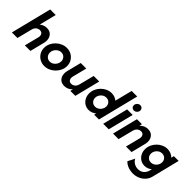

<svg xmlns="http://www.w3.org/2000/svg" viewBox="123 -1701 2955 2955"><g transform="rotate(45 1600.5 -224.0)"><path d="M-6.2 0 160.4 -666.7H281.2L211.8 -388.2Q236.8 -409.7 266 -420.1Q295.1 -430.6 325.7 -430.6Q381.9 -430.6 414.9 -402.4Q447.9 -374.3 458.3 -330.2Q468.8 -286.1 456.2 -237.5L396.5 0H275.7L335.4 -236.1Q345.1 -273.6 329.5 -302.1Q313.9 -330.6 273.6 -330.6Q242.4 -330.6 214.9 -309.4Q187.5 -288.2 176.4 -243.1L114.6 0Z M710.4 13.9Q656.2 13.9 610.8 -11.5Q565.3 -36.8 538.2 -81.6Q511.1 -126.4 511.1 -183.3Q511.1 -231.9 531.2 -276.4Q551.4 -320.8 586.8 -355.6Q622.2 -390.3 667.4 -410.4Q712.5 -430.6 762.5 -430.6Q819.4 -430.6 864.2 -404.5Q909 -378.5 935.1 -334Q961.1 -289.6 961.1 -234.7Q961.1 -186.1 940.6 -141.3Q920.1 -96.5 885.1 -61.5Q850 -26.4 804.9 -6.2Q759.7 13.9 710.4 13.9ZM722.9 -94.4Q756.9 -94.4 784.7 -112.5Q812.5 -130.6 829.5 -160.1Q846.5 -189.6 846.5 -222.2Q846.5 -263.9 819.4 -293.1Q792.4 -322.2 749.3 -322.2Q716 -322.2 687.8 -304.2Q659.7 -286.1 642.7 -256.9Q625.7 -227.8 625.7 -194.4Q625.7 -152.1 653.1 -123.3Q680.6 -94.4 722.9 -94.4Z M1146.5 13.9Q1090.3 13.9 1057.3 -14.2Q1024.3 -42.4 1014.2 -86.5Q1004.2 -130.6 1016 -179.2L1075.7 -416.7H1196.5L1136.8 -180.6Q1127.8 -143.1 1143.1 -114.6Q1158.3 -86.1 1198.6 -86.1Q1229.9 -86.1 1257.3 -107.3Q1284.7 -128.5 1295.8 -173.6L1357.6 -416.7H1478.5L1374.3 0H1266L1276.4 -44.4Q1249.3 -14.6 1215.6 -0.3Q1181.9 13.9 1146.5 13.9Z M1672.2 9.7Q1622.9 9.7 1583 -14.9Q1543.1 -39.6 1520.1 -82.3Q1497.2 -125 1497.2 -177.8Q1497.2 -227.8 1517.4 -272.6Q1537.5 -317.4 1571.9 -352.1Q1606.2 -386.8 1650 -406.6Q1693.8 -426.4 1741 -426.4Q1775.7 -426.4 1807.3 -415.3Q1838.9 -404.2 1862.5 -384L1934 -666.7H2054.9L1888.2 0H1784L1793.1 -35.4Q1768.1 -15.3 1737.5 -2.8Q1706.9 9.7 1672.2 9.7ZM1705.6 -96.5Q1738.9 -96.5 1766.7 -114.2Q1794.4 -131.9 1811.1 -160.8Q1827.8 -189.6 1827.8 -222.2Q1827.8 -250 1815.6 -271.9Q1803.5 -293.8 1781.9 -306.6Q1760.4 -319.4 1731.9 -319.4Q1698.6 -319.4 1670.8 -301.7Q1643.1 -284 1626.4 -255.6Q1609.7 -227.1 1609.7 -194.4Q1609.7 -167.4 1621.9 -145.1Q1634 -122.9 1655.9 -109.7Q1677.8 -96.5 1705.6 -96.5Z M1981.2 0 2085.4 -416.7H2206.2L2102.1 0ZM2169.7 -477.1Q2145.8 -477.1 2129.2 -493.1Q2112.5 -509 2112.5 -534Q2112.5 -562.6 2134.4 -584.4Q2156.2 -606.2 2184.5 -606.2Q2209 -606.2 2225.3 -590.1Q2241.7 -573.9 2241.7 -549.6Q2241.7 -520.8 2219.8 -499Q2197.9 -477.1 2169.7 -477.1Z M2195.1 0 2299.3 -416.7H2407.6L2397.2 -372.2Q2424.3 -402.1 2458 -416.3Q2491.7 -430.6 2527.1 -430.6Q2583.3 -430.6 2616.3 -402.4Q2649.3 -374.3 2659.7 -330.2Q2670.1 -286.1 2657.6 -237.5L2597.9 0H2477.1L2536.8 -236.1Q2546.5 -273.6 2530.9 -302.1Q2515.3 -330.6 2475 -330.6Q2443.8 -330.6 2416.7 -309.4Q2389.6 -288.2 2377.8 -243.1L2316 0Z M2843.8 219.4Q2815.3 219.4 2780.6 212.8Q2745.8 206.2 2712.2 189.9Q2678.5 173.6 2652.1 145.1L2709.7 31.2Q2729.9 72.2 2768.8 94.4Q2807.6 116.7 2852.8 116.7Q2907.6 116.7 2945.5 85.4Q2983.3 54.2 2996.5 3.5L3006.2 -34Q2981.9 -14.6 2952.1 -2.4Q2922.2 9.7 2887.5 9.7Q2838.2 9.7 2798.3 -14.9Q2758.3 -39.6 2735.4 -82.3Q2712.5 -125 2712.5 -177.8Q2712.5 -227.8 2732.6 -272.6Q2752.8 -317.4 2787.2 -352.1Q2821.5 -386.8 2865.3 -406.6Q2909 -426.4 2956.2 -426.4Q2996.5 -426.4 3031.6 -412.2Q3066.7 -397.9 3091.7 -371.5L3102.8 -416.7H3206.9L3095.1 33.3Q3080.6 93.8 3042 135.4Q3003.5 177.1 2951.7 198.3Q2900 219.4 2843.8 219.4ZM2920.8 -96.5Q2954.2 -96.5 2981.9 -114.2Q3009.7 -131.9 3026.4 -160.8Q3043.1 -189.6 3043.1 -222.2Q3043.1 -250 3030.9 -271.9Q3018.8 -293.8 2997.2 -306.6Q2975.7 -319.4 2947.2 -319.4Q2913.9 -319.4 2886.1 -301.7Q2858.3 -284 2841.7 -255.6Q2825 -227.1 2825 -194.4Q2825 -167.4 2837.2 -145.1Q2849.3 -122.9 2871.2 -109.7Q2893.1 -96.5 2920.8 -96.5Z"/></g></svg>

Font: Afacad
Style: Italic
Weight: 400
Italic angle: -14°
Designer: Kristian Moeller
Foundry: Dicotype
Version: Version 1.000